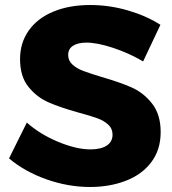

<svg xmlns="http://www.w3.org/2000/svg" viewBox="-20 -735 686 766"><path d="M325 -565Q291 -565 271.5 -552.5Q252 -540 252 -516Q252 -493 269 -477.5Q286 -462 311 -452.5Q336 -443 385 -428Q458 -407 505.5 -386Q553 -365 587 -321.5Q621 -278 621 -208Q621 -138 584 -88.5Q547 -39 482.5 -14Q418 11 339 11Q252 11 165.5 -19.5Q79 -50 16 -103L87 -246Q140 -199 212.5 -169Q285 -139 341 -139Q382 -139 405.5 -154Q429 -169 429 -198Q429 -222 411.5 -238Q394 -254 367.5 -263.5Q341 -273 293 -286Q221 -306 174 -326.5Q127 -347 93.5 -388.5Q60 -430 60 -499Q60 -564 94.5 -613Q129 -662 192.5 -688.5Q256 -715 340 -715Q416 -715 490 -693.5Q564 -672 620 -636L551 -490Q495 -523 431.5 -544Q368 -565 325 -565Z"/></svg>

Font: Montserrat V1
Style: Bold
Weight: 700
Designer: Julieta Ulanovsky
Foundry: Julieta Ulanovsky
Version: Version 6.001